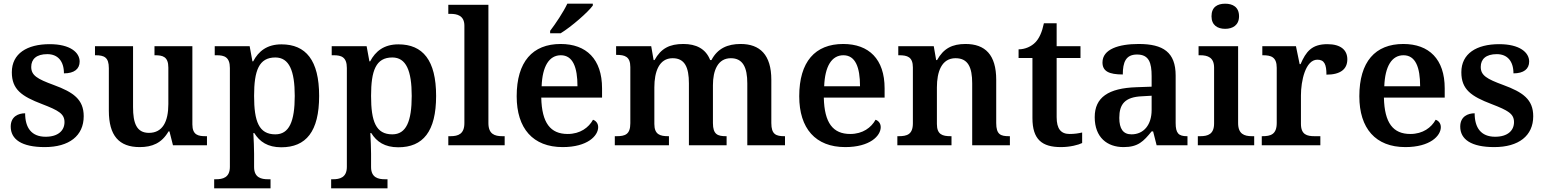

<svg xmlns="http://www.w3.org/2000/svg" viewBox="-20 -786 8353 1039"><path d="M222 10C354 10 433 -51 433 -157C433 -248 377 -287 271 -326C181 -359 149 -378 149 -424C149 -466 177 -493 236 -493C293 -493 326 -455 326 -389C382 -389 411 -413 411 -453C411 -502 360 -547 249 -547C126 -547 44 -496 44 -395C44 -302 97 -265 207 -223C298 -188 329 -170 329 -125C329 -80 295 -46 227 -46C150 -46 116 -95 116 -173C80 -173 38 -156 38 -101C38 -32 97 10 222 10Z M736 10C803 10 855 -11 892 -75H897L916 0H1100V-49H1093C1053 -49 1021 -55 1021 -113V-536H816V-487H819C860 -487 891 -480 891 -420V-223C891 -128 860 -67 786 -67C719 -67 700 -120 700 -206V-536H494V-487H497C544 -487 569 -476 569 -417V-187C569 -52 624 10 736 10Z M1139 233H1444V184H1430C1395 184 1355 176 1355 118V46C1355 16 1353 -29 1351 -66H1356C1385 -19 1429 11 1502 11C1636 11 1707 -74 1707 -267C1707 -460 1635 -546 1503 -546C1425 -546 1379 -509 1350 -454H1346L1331 -536H1142V-487H1153C1193 -487 1224 -478 1224 -418V117C1224 176 1184 184 1149 184H1139ZM1470 -59C1381 -59 1355 -129 1355 -267C1355 -404 1381 -475 1470 -475C1545 -475 1575 -403 1575 -267C1575 -129 1545 -59 1470 -59Z M1772 233H2077V184H2063C2028 184 1988 176 1988 118V46C1988 16 1986 -29 1984 -66H1989C2018 -19 2062 11 2135 11C2269 11 2340 -74 2340 -267C2340 -460 2268 -546 2136 -546C2058 -546 2012 -509 1983 -454H1979L1964 -536H1775V-487H1786C1826 -487 1857 -478 1857 -418V117C1857 176 1817 184 1782 184H1772ZM2103 -59C2014 -59 1988 -129 1988 -267C1988 -404 2014 -475 2103 -475C2178 -475 2208 -403 2208 -267C2208 -129 2178 -59 2103 -59Z M2406 0H2711V-49H2698C2656 -49 2623 -61 2623 -120V-760H2406V-711H2418C2452 -711 2493 -703 2493 -647V-120C2493 -61 2460 -49 2418 -49H2406Z M2957 -619V-606H3014C3073 -642 3163 -721 3188 -756V-766H3050C3029 -721 2986 -657 2957 -619ZM3025 10C3159 10 3217 -51 3217 -98C3217 -119 3204 -133 3189 -138C3166 -96 3120 -61 3052 -61C2959 -61 2912 -120 2909 -258H3238V-308C3238 -466 3153 -548 3014 -548C2862 -548 2776 -452 2776 -265C2776 -91 2864 10 3025 10ZM3105 -319H2911C2915 -428 2952 -487 3015 -487C3080 -487 3105 -422 3105 -319Z M3307 0H3600V-49H3596C3552 -49 3521 -58 3521 -115V-313C3521 -397 3546 -471 3620 -471C3686 -471 3708 -421 3708 -335V0H3912V-49H3909C3864 -49 3838 -58 3838 -120V-325C3838 -404 3864 -471 3935 -471C4000 -471 4024 -421 4024 -335V0H4228V-49H4225C4180 -49 4154 -58 4154 -120V-354C4154 -490 4092 -548 3988 -548C3917 -548 3863 -524 3830 -461H3823C3799 -523 3746 -548 3678 -548C3603 -548 3557 -524 3522 -461H3517L3504 -536H3314V-489H3317C3361 -489 3391 -480 3391 -423V-119C3391 -58 3362 -49 3317 -49H3307Z M4554 10C4688 10 4746 -51 4746 -98C4746 -119 4733 -133 4718 -138C4695 -96 4649 -61 4581 -61C4488 -61 4441 -120 4438 -258H4767V-308C4767 -466 4682 -548 4543 -548C4391 -548 4305 -452 4305 -265C4305 -91 4393 10 4554 10ZM4634 -319H4440C4444 -428 4481 -487 4544 -487C4609 -487 4634 -422 4634 -319Z M4836 0H5129V-49H5124C5080 -49 5050 -58 5050 -115V-313C5050 -397 5075 -471 5151 -471C5219 -471 5241 -421 5241 -335V0H5445V-49H5440C5395 -49 5371 -58 5371 -120V-354C5371 -490 5311 -548 5205 -548C5133 -548 5086 -524 5051 -461H5046L5033 -536H4841V-487H4846C4890 -487 4920 -478 4920 -421V-119C4920 -58 4888 -49 4843 -49H4836Z M5721 10C5771 10 5816 -2 5836 -12V-69C5815 -64 5793 -61 5768 -61C5721 -61 5698 -89 5698 -152V-472H5827V-536H5698V-660H5629C5619 -612 5604 -579 5583 -557C5562 -535 5528 -519 5492 -519V-472H5567V-147C5567 -31 5619 10 5721 10Z M6060 10C6139 10 6168 -21 6212 -75H6220L6239 0H6406V-49H6403C6358 -49 6342 -65 6342 -120V-377C6342 -503 6275 -548 6142 -548C6034 -548 5946 -520 5946 -448C5946 -400 5982 -383 6056 -383C6056 -449 6072 -491 6133 -491C6198 -491 6212 -446 6212 -374V-317L6129 -314C5978 -309 5904 -259 5904 -152C5904 -42 5972 10 6060 10ZM6103 -59C6058 -59 6037 -89 6037 -148C6037 -222 6067 -261 6160 -265L6212 -268V-191C6212 -110 6169 -59 6103 -59Z M6610 -630C6651 -630 6685 -650 6685 -698C6685 -748 6651 -766 6610 -766C6568 -766 6536 -748 6536 -698C6536 -650 6568 -630 6610 -630ZM6462 0H6767V-49H6755C6713 -49 6680 -61 6680 -120V-536H6466V-487H6475C6516 -487 6550 -475 6550 -420V-118C6550 -60 6517 -49 6475 -49H6462Z M6808 0H7125V-49H7094C7053 -49 7020 -57 7020 -116V-270C7020 -347 7044 -463 7109 -463C7147 -463 7158 -437 7158 -382C7233 -382 7271 -411 7271 -465C7271 -514 7237 -547 7163 -547C7078 -547 7047 -506 7018 -439H7013L6993 -536H6811V-487H6814C6858 -487 6889 -478 6889 -419V-121C6889 -58 6856 -49 6811 -49H6808Z M7585 10C7719 10 7777 -51 7777 -98C7777 -119 7764 -133 7749 -138C7726 -96 7680 -61 7612 -61C7519 -61 7472 -120 7469 -258H7798V-308C7798 -466 7713 -548 7574 -548C7422 -548 7336 -452 7336 -265C7336 -91 7424 10 7585 10ZM7665 -319H7471C7475 -428 7512 -487 7575 -487C7640 -487 7665 -422 7665 -319Z M8066 10C8198 10 8277 -51 8277 -157C8277 -248 8221 -287 8115 -326C8025 -359 7993 -378 7993 -424C7993 -466 8021 -493 8080 -493C8137 -493 8170 -455 8170 -389C8226 -389 8255 -413 8255 -453C8255 -502 8204 -547 8093 -547C7970 -547 7888 -496 7888 -395C7888 -302 7941 -265 8051 -223C8142 -188 8173 -170 8173 -125C8173 -80 8139 -46 8071 -46C7994 -46 7960 -95 7960 -173C7924 -173 7882 -156 7882 -101C7882 -32 7941 10 8066 10Z"/></svg>

Font: Noto Serif Sinhala SemiBold
Style: Regular
Weight: 600
Designer: Jelle Bosma - Monotype Design Team
Foundry: Monotype Imaging Inc.
Version: Version 2.007